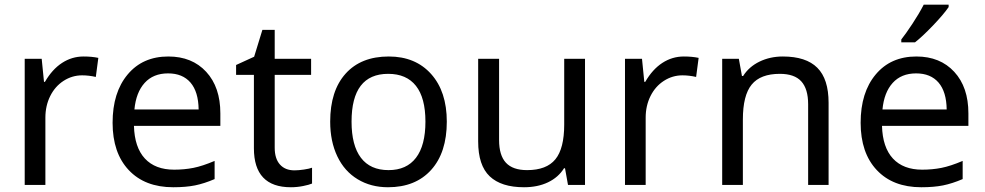

<svg xmlns="http://www.w3.org/2000/svg" viewBox="-20 -786 4186 816"><path d="M335 -545.9Q370.6 -545.9 397.9 -540L387.2 -459Q357.4 -465.8 329.1 -465.8Q286.6 -465.8 250.2 -442.4Q213.9 -418.9 193.4 -377.7Q172.9 -336.4 172.9 -286.1V0H85V-536.1H157.2L167 -438H170.9Q201.7 -491.2 243.7 -518.6Q285.6 -545.9 335 -545.9Z M716.3 9.8Q595.7 9.8 527.1 -63.2Q458.5 -136.2 458.5 -264.2Q458.5 -393.1 522.5 -469.5Q586.4 -545.9 695.3 -545.9Q796.4 -545.9 856.4 -480.7Q916.5 -415.5 916.5 -304.2V-251H549.3Q551.8 -159.7 595.7 -112.3Q639.6 -64.9 720.2 -64.9Q763.2 -64.9 801.8 -72.5Q840.3 -80.1 892.1 -102.1V-24.9Q847.7 -5.9 808.6 2Q769.5 9.8 716.3 9.8ZM694.3 -474.1Q631.3 -474.1 594.7 -433.6Q558.1 -393.1 551.3 -320.8H824.2Q823.2 -396 789.6 -435.1Q755.9 -474.1 694.3 -474.1Z M1231.4 -62Q1248.5 -62 1271.5 -65.4Q1294.4 -68.8 1306.2 -73.2V-5.9Q1293.9 -0.5 1268.3 4.6Q1242.7 9.8 1216.3 9.8Q1059.1 9.8 1059.1 -155.8V-467.8H983.4V-509.8L1060.1 -544.9L1095.2 -659.2H1147.5V-536.1H1302.2V-467.8H1147.5V-158.2Q1147.5 -111.8 1169.7 -86.9Q1191.9 -62 1231.4 -62Z M1878.9 -269Q1878.9 -137.7 1812.5 -64Q1746.1 9.8 1628.9 9.8Q1556.2 9.8 1500 -24.2Q1443.8 -58.1 1413.6 -121.6Q1383.3 -185.1 1383.3 -269Q1383.3 -399.9 1448.7 -472.9Q1514.2 -545.9 1632.3 -545.9Q1745.6 -545.9 1812.3 -471.4Q1878.9 -397 1878.9 -269ZM1474.1 -269Q1474.1 -168 1513.9 -115.5Q1553.7 -63 1631.3 -63Q1708 -63 1748 -115.5Q1788.1 -168 1788.1 -269Q1788.1 -370.1 1747.8 -421.1Q1707.5 -472.2 1629.9 -472.2Q1474.1 -472.2 1474.1 -269Z M2101.1 -536.1V-190.9Q2101.1 -126 2130.1 -94.5Q2159.2 -63 2220.2 -63Q2302.7 -63 2340.3 -108.9Q2377.9 -154.8 2377.9 -256.8V-536.1H2466.3V0H2394L2381.3 -70.8H2377Q2353 -32.2 2309.1 -11.2Q2265.1 9.8 2207 9.8Q2110.4 9.8 2061.3 -36.6Q2012.2 -83 2012.2 -185.1V-536.1Z M2886.2 -545.9Q2921.9 -545.9 2949.2 -540L2938.5 -459Q2908.7 -465.8 2880.4 -465.8Q2837.9 -465.8 2801.5 -442.4Q2765.1 -418.9 2744.6 -377.7Q2724.1 -336.4 2724.1 -286.1V0H2636.2V-536.1H2708.5L2718.3 -438H2722.2Q2752.9 -491.2 2794.9 -518.6Q2836.9 -545.9 2886.2 -545.9Z M3414.6 0V-342.8Q3414.6 -408.2 3385.5 -440.2Q3356.4 -472.2 3294.4 -472.2Q3211.9 -472.2 3174.6 -426.5Q3137.2 -380.9 3137.2 -277.8V0H3049.3V-536.1H3120.1L3133.3 -462.9H3138.2Q3163.1 -502.4 3208 -524.2Q3252.9 -545.9 3307.1 -545.9Q3405.8 -545.9 3453.6 -498Q3501.5 -450.2 3501.5 -349.1V0Z M3895.5 9.8Q3774.9 9.8 3706.3 -63.2Q3637.7 -136.2 3637.7 -264.2Q3637.7 -393.1 3701.7 -469.5Q3765.6 -545.9 3874.5 -545.9Q3975.6 -545.9 4035.6 -480.7Q4095.7 -415.5 4095.7 -304.2V-251H3728.5Q3731 -159.7 3774.9 -112.3Q3818.8 -64.9 3899.4 -64.9Q3942.4 -64.9 3981 -72.5Q4019.5 -80.1 4071.3 -102.1V-24.9Q4026.9 -5.9 3987.8 2Q3948.7 9.8 3895.5 9.8ZM3873.5 -474.1Q3810.5 -474.1 3773.9 -433.6Q3737.3 -393.1 3730.5 -320.8H4003.4Q4002.4 -396 3968.8 -435.1Q3935.1 -474.1 3873.5 -474.1ZM3810.5 -618.2Q3829.1 -641.6 3857.7 -684.8Q3886.2 -728 3905.8 -766.1H4011.7V-755.9Q3990.2 -724.6 3944.8 -677.2Q3899.4 -629.9 3868.7 -606H3810.5Z"/></svg>

Font: NotoPenekeko
Style: Regular
Weight: 400
Designer: Monotype Design team
Foundry: Monotype Imaging Inc.
Version: Version 1.04